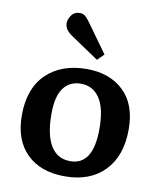

<svg xmlns="http://www.w3.org/2000/svg" viewBox="-88 -859 786 943"><g transform="rotate(10 304.5 -387.5)"><path d="M299 14Q178 14 109 -54Q40 -122 40 -245Q40 -380 115 -452Q190 -524 316 -524Q430 -524 499.5 -458Q569 -392 569 -267Q569 -135 497 -60.5Q425 14 299 14ZM313 -64Q427 -64 427 -245Q427 -348 393 -398Q359 -448 300 -448Q244 -448 213 -406.5Q182 -365 182 -276Q182 -173 215 -118.5Q248 -64 313 -64ZM356 -577 215 -672Q178 -697 178 -729Q178 -748 192.5 -768.5Q207 -789 235 -789Q247 -789 257 -782.5Q267 -776 280 -759L388 -609Z"/></g></svg>

Font: Literata SemiBold
Style: Regular
Weight: 600
Designer: Latin by Veronika Burian and Jose Scaglione. Greek by Irene Vlachou. Cyrillic by Vera Evstafieva.
Foundry: TypeTogether
Version: Version 3.103; ttfautohint (v1.8.4.7-5d5b);gftools[0.9.29]